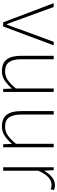

<svg xmlns="http://www.w3.org/2000/svg" viewBox="685 -1265 593 2003"><g transform="rotate(90 981.5 -263.5)"><path d="M13 -527H53L177 -187Q191 -149 204.5 -110.5Q218 -72 232 -37H236Q250 -72 264 -110.5Q278 -149 291 -187L416 -527H453L256 0H213Z M721 13Q640 13 601 -36Q562 -85 562 -188V-527H598V-192Q598 -104 627.5 -62Q657 -20 724 -20Q773 -20 813.5 -47Q854 -74 903 -133V-527H939V0H908L904 -90H902Q862 -44 819 -15.5Q776 13 721 13Z M1298 13Q1217 13 1178 -36Q1139 -85 1139 -188V-527H1175V-192Q1175 -104 1204.5 -62Q1234 -20 1301 -20Q1350 -20 1390.5 -47Q1431 -74 1480 -133V-527H1516V0H1485L1481 -90H1479Q1439 -44 1396 -15.5Q1353 13 1298 13Z M1725 -527H1755L1761 -428H1763Q1789 -476 1826.5 -508Q1864 -540 1912 -540Q1926 -540 1937.5 -538Q1949 -536 1963 -529L1954 -496Q1941 -501 1932 -503Q1923 -505 1907 -505Q1889 -505 1870 -497.5Q1851 -490 1832 -473.5Q1813 -457 1794.5 -430Q1776 -403 1761 -364V0H1725Z"/></g></svg>

Font: SpoqaHanSans
Style: Thin
Weight: 250
Designer: [Spoqa Han Sans] Dong-huui Kim \uAE40 \uB3D9 \uD718   [Noto Sans] Ryoko NISHIZUKA \u897F \u585A \u6DBC \u5B50  (kana & i
Foundry: Spoqa (http://bi.spoqa.com)
Version: Version 1.004;PS 1.004;hotconv 1.0.82;makeotf.lib2.5.63406